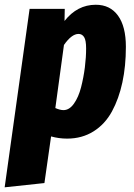

<svg xmlns="http://www.w3.org/2000/svg" viewBox="-55 -571 568 816"><path d="M-35.2 225.1 70.8 -533.2H220.2L219.2 -481.9Q273.4 -550.8 352.1 -550.8Q413.1 -550.8 446.5 -504.6Q480 -458.5 480 -372.1Q480 -290 465.1 -220.7Q450.2 -151.4 420.7 -97.2Q391.1 -43 342.3 -12.5Q293.5 18.1 230 18.1Q195.3 18.1 162.1 8.8L133.8 207ZM214.8 -103Q239.7 -103 259.3 -130.6Q278.8 -158.2 289.6 -200.2Q300.3 -242.2 305.7 -284.9Q311 -327.6 311 -365.2Q311 -399.9 302.5 -413.3Q293.9 -426.8 278.8 -426.8Q249.5 -426.8 216.8 -379.9L180.2 -111.8Q200.2 -103 214.8 -103Z"/></svg>

Font: Fira Sans Compressed ExtraBold
Style: Italic
Weight: 800
Width: 3
Italic angle: -8°
Designer: Carrois Corporate & Edenspiekermann AG
Foundry: Carrois Corporate GbR & Edenspiekermann AG
Version: Version 4.203;PS 004.203;hotconv 1.0.88;makeotf.lib2.5.64775